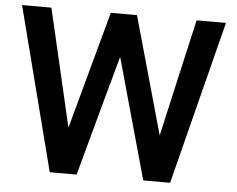

<svg xmlns="http://www.w3.org/2000/svg" viewBox="-51 -785 1047 847"><g transform="rotate(5 472.0 -362.0)"><path d="M732 0H613L464 -534Q428 -402 390.5 -266.5Q353 -131 318 0H199L13 -724H143L264 -203L406 -724H522L668 -204Q696 -330 727 -465Q758 -600 786 -724H916Z"/></g></svg>

Font: Ekushey Amar Bangla
Style: Bold
Weight: 700
Designer: Al Mamun Sumon
Foundry: Al Mamun Sumon
Version: Version 1.0